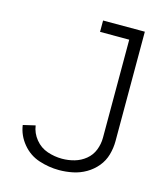

<svg xmlns="http://www.w3.org/2000/svg" viewBox="-111 -821 797 915"><g transform="rotate(15 287.5 -363.5)"><path d="M265 8Q215 8 166 -8Q117 -24 83.5 -64.5Q50 -105 43 -155L103 -169Q108 -132 132.5 -102Q157 -72 192.5 -60Q228 -48 265 -48Q296 -48 326 -56.5Q356 -65 380.5 -85Q405 -105 416.5 -134.5Q428 -164 428 -195V-679H284V-735H490V-195Q490 -161 480.5 -127.5Q471 -94 449 -67.5Q427 -41 397 -23.5Q367 -6 333 1Q299 8 265 8Z"/></g></svg>

Font: Jozsika Light
Style: Regular
Weight: 300
Monospace: yes
Designer: Belleve Invis
Foundry: Belleve Invis
Version: 2.1.0